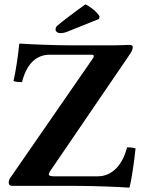

<svg xmlns="http://www.w3.org/2000/svg" viewBox="-20 -853 664 881"><path d="M429 -44H229C198 -44 200 -53 213 -72L567 -591C587 -620 589 -626 589 -637C589 -643 586 -647 572 -647C559 -647 535 -645 506 -645H305C228 -645 110 -650 72 -653C70 -653 68 -651 68 -650C64 -605 53 -529 42 -481C52 -477 69 -476 81 -476C101 -556 143 -602 209 -602H400C418 -602 409 -589 402 -579L28 -38C22 -30 20 -22 20 -15C20 -5 25 0 39 0H338C415 0 533 5 571 8C573 8 575 6 575 5C583 -25 596 -112 602 -172C592 -176 575 -177 563 -177C543 -97 495 -44 429 -44ZM372 -833C332 -805 266 -755 245 -737C235 -729 235 -723 235 -716C235 -708 246 -701 255 -701C264 -701 276 -702 290 -708L434 -766L437 -778C424 -799 397 -821 372 -833Z"/></svg>

Font: Libertinus Serif
Style: Bold
Weight: 700
Designer: Philipp H. Poll, Khaled Hosny
Foundry: Caleb Maclennan
Version: Version 7.050;RELEASE